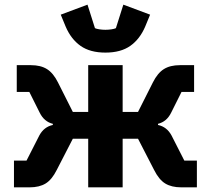

<svg xmlns="http://www.w3.org/2000/svg" viewBox="-20 -805 906 825"><path d="M40 0ZM40 -115H94L149 -223Q169 -260 207 -268V-273Q170 -282 151 -320L106 -410H52V-525H113Q155 -525 182 -508Q209 -491 229 -451L293 -324H359V-525H507V-324H573L637 -451Q657 -491 684 -508Q711 -525 753 -525H814V-410H760L715 -320Q696 -282 659 -273V-268Q697 -260 717 -223L772 -115H826V0H759Q717 0 690 -16.5Q663 -33 642 -75L573 -209H507V0H359V-209H293L224 -75Q203 -33 176 -16.5Q149 0 107 0H40ZM433 -579Q367 -579 326 -608Q285 -637 262 -691L241 -742L356 -785L388 -684Q394 -681 407 -679Q420 -677 433 -677Q446 -677 459 -679Q472 -681 478 -684L510 -785L625 -742L604 -691Q581 -637 540 -608Q499 -579 433 -579Z"/></svg>

Font: Aneliza ExtraBold
Style: Regular
Weight: 800
Designer: Mike Abbink, Paul van der Laan, Pieter van Rosmalen
Foundry: Bold Monday
Version: Version 3.001;September 8, 2019;FontCreator 11.5.0.2425 64-b